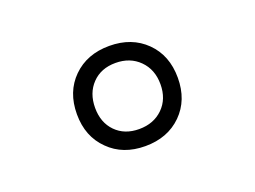

<svg xmlns="http://www.w3.org/2000/svg" viewBox="-57 -815 674 508"><g transform="rotate(-20 280.0 -561.0)"><path d="M178 -459Q138 -498 138 -561Q138 -624 177.5 -663Q217 -702 280 -702Q343 -702 382.5 -663Q422 -624 422 -561Q422 -498 382.5 -459Q343 -420 280 -420Q217 -420 178 -459ZM280 -654Q239 -654 214 -628Q189 -602 189 -560.5Q189 -519 214 -493.5Q239 -468 280 -468Q321 -468 347 -493.5Q373 -519 373 -560.5Q373 -602 347 -628Q321 -654 280 -654Z"/></g></svg>

Font: Titillium Web[RUS by Daymarius]
Style: Regular
Weight: 400
Designer: Cyrillization by Daymarius
Foundry: Cyrillization by Daymarius
Version: Version 1.002 September 11, 2018